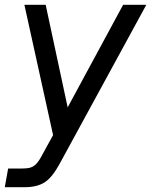

<svg xmlns="http://www.w3.org/2000/svg" viewBox="-35 -573 632 803"><path d="M-15 210 -1 132H51Q76 132 90 128.5Q104 125 116 113Q128 101 142 74L187 -8L67 -553H156L248 -124L480 -553H577L215 111Q183 170 151 190Q119 210 67 210Z"/></svg>

Font: Open Sauce One
Style: Italic
Weight: 400
Italic angle: -10°
Designer: Alfredo Marco Pradil
Foundry: Creative Sauce Fz LLC
Version: Version 1.477